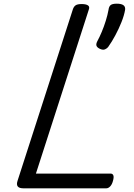

<svg xmlns="http://www.w3.org/2000/svg" viewBox="-20 -1022 726 1042"><path d="M107 0Q62 0 75 -40L376 -973Q381 -987 391 -993.5Q401 -1000 423 -1000Q446 -1000 457 -993Q468 -986 462 -970L175 -80H580Q591 -80 595 -70.5Q599 -61 593 -40Q588 -21 578 -10.5Q568 0 557 0ZM522 -757Q507 -764 503.5 -774Q500 -784 510 -802Q520 -820 532 -848.5Q544 -877 554 -909Q564 -941 569 -969Q571 -986 580 -994Q589 -1002 614 -1002Q638 -1002 649.5 -994Q661 -986 659 -969Q654 -939 639.5 -902.5Q625 -866 606 -830.5Q587 -795 567 -767Q562 -760 550.5 -754.5Q539 -749 522 -757Z"/></svg>

Font: Playwrite SK
Style: Regular
Weight: 400
Designer: Veronika Burian, José Scaglione
Foundry: TypeTogether
Version: Version 1.002